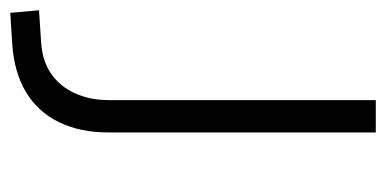

<svg xmlns="http://www.w3.org/2000/svg" viewBox="-216 -536 752 374"><g transform="rotate(90 160.0 -349.0)"><path d="M-2 7 -7 -49 54 -53Q90 -55 115 -71.5Q140 -88 154 -117.5Q168 -147 168 -185V-705H231V-184Q231 -129 211 -88Q191 -47 153 -24Q115 -1 61 3Z"/></g></svg>

Font: Nunito Sans 11pt Light
Style: Regular
Weight: 300
Version: Version 3.101;gftools[0.9.27]